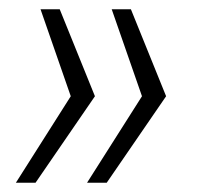

<svg xmlns="http://www.w3.org/2000/svg" viewBox="-20 -471 426 413"><path d="M67.2 -451H108.5L184.2 -264L56.5 -78H14.2L132.2 -264ZM220.3 -451H261.6L337.3 -264L209.6 -78H167.3L285.4 -264Z"/></svg>

Font: Genos Thin
Style: Italic
Weight: 100
Italic angle: -8°
Designer: Robert E. Leuschke
Foundry: Robert E. Leuschke
Version: Version 1.010